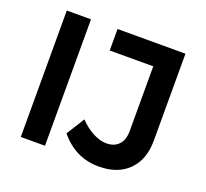

<svg xmlns="http://www.w3.org/2000/svg" viewBox="-121 -846 1073 999"><g transform="rotate(20 415.0 -347.0)"><path d="M86 -700H220V0H86ZM519 6Q389 6 303 -99L366 -199Q401 -162 440.5 -141.5Q480 -121 515 -121Q559 -121 583.5 -147.5Q608 -174 608 -223V-581H367V-700H743V-220Q743 -113 683 -53.5Q623 6 519 6Z"/></g></svg>

Font: Montserrat arm2 Medium
Style: Regular
Weight: 500
Designer: Julieta Ulanovsky
Foundry: Julieta Ulanovsky
Version: Version 6.000